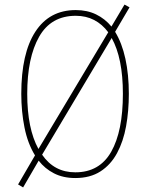

<svg xmlns="http://www.w3.org/2000/svg" viewBox="-20 -768 643 839"><path d="M543 -358Q543 -283 531 -216.5Q519 -150 491.5 -99Q464 -48 419 -19Q374 10 309 10Q256 10 216 -10.5Q176 -31 149 -66L81 51L59 38L133 -89Q101 -141 87 -211Q73 -281 73 -358Q73 -535 134.5 -629.5Q196 -724 311 -724Q361 -724 400 -705Q439 -686 467 -652L524 -748L546 -736L483 -629Q513 -580 528 -511Q543 -442 543 -358ZM99 -358Q99 -206 148 -117L453 -627Q427 -662 391.5 -680.5Q356 -699 311 -699Q203 -699 151 -607.5Q99 -516 99 -358ZM517 -358Q517 -514 468 -602L164 -92Q217 -15 309 -15Q415 -15 466 -105Q517 -195 517 -358Z"/></svg>

Font: Noto Sans Tamil Condensed Thin
Style: Regular
Weight: 100
Width: 3
Designer: Jelle Bosma - Monotype Design Team
Foundry: Monotype Imaging Inc.
Version: Version 2.004; ttfautohint (v1.8.4.7-5d5b)